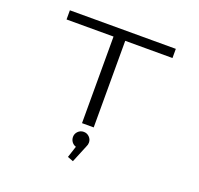

<svg xmlns="http://www.w3.org/2000/svg" viewBox="-159 -876 1369 1319"><g transform="rotate(20 525.0 -216.5)"><path d="M906.5 -700V-633H561V0H475.5V-633H132V-700ZM566 109.5Q566 125.5 559 138.5L506 267L464 251L491.5 167Q473 161.5 461.2 145.8Q449.5 130 449.5 109.5Q449.5 86 466.5 69Q483.5 52 508 52Q532 52 549 69Q566 86 566 109.5Z"/></g></svg>

Font: League Mono Extended Light
Style: Regular
Weight: 300
Width: 9
Designer: Tyler Finck
Foundry: The League of Moveable Type / Tyler Finck
Version: Version 2.210